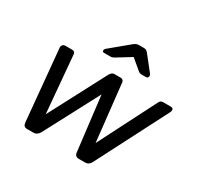

<svg xmlns="http://www.w3.org/2000/svg" viewBox="-156 -913 1122 1094"><g transform="rotate(30 404.5 -366.5)"><path d="M147 0Q123 0 120 -25L76 -495Q75 -505 81.5 -512.5Q88 -520 101 -520H142Q162 -520 164 -503L197 -126L393 -499Q397 -506 404 -513Q411 -520 424 -520H461Q474 -520 479 -513Q484 -506 484 -499L525 -126L717 -503Q719 -508 725 -514Q731 -520 742 -520H792Q806 -520 808.5 -511.5Q811 -503 806 -492L566 -25Q553 0 529 0H488Q462 0 459 -25L416 -383L227 -25Q213 0 188 0ZM310 -595Q298 -595 299 -606Q299 -614 308 -621L425 -718Q437 -728 445 -730.5Q453 -733 461 -733H491Q500 -733 506.5 -730.5Q513 -728 521 -718L597 -622Q602 -615 600 -607Q598 -595 585 -595H557Q545 -595 536 -602L468 -659L375 -602Q369 -599 364 -597Q359 -595 352 -595Z"/></g></svg>

Font: Lubike
Style: Italic
Weight: 400
Italic angle: -12°
Foundry: Honoka55
Version: Version 1.000;July 22, 2022;FontCreator 14.0.0.2862 64-bit